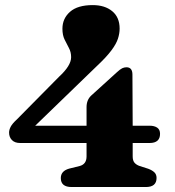

<svg xmlns="http://www.w3.org/2000/svg" viewBox="-20 -752 704 772"><path d="M328 -321.5Q328 -350 346.5 -367.5L450 -461.5Q463 -473.5 471.2 -477.5Q479.5 -481.5 488.5 -481.5Q512.5 -481.5 512.5 -452L513.5 -246.5H582Q600.5 -246.5 612 -238.8Q623.5 -231 623.5 -214Q623.5 -177 581.5 -177H513.5V-123.5Q513.5 -106 521 -97.5Q528.5 -89 541.5 -84.5L576 -73.5Q592 -67.5 600.8 -59Q609.5 -50.5 609.5 -36.5Q609.5 0 566.5 0H268Q224.5 0 224.5 -36Q224.5 -64.5 258 -74L300.5 -84.5Q328 -92 328 -123V-177H61Q39.5 -177 28 -188.8Q16.5 -200.5 16.5 -219Q16.5 -230 23 -242.5Q29.5 -255 47.5 -271.5L217.5 -443.5Q266 -488 266 -522Q266 -542.5 257.2 -558.8Q248.5 -575 239.8 -592.8Q231 -610.5 231 -636.5Q231 -677.5 261.5 -704.5Q292 -731.5 353 -731.5Q401.5 -731.5 431.2 -707Q461 -682.5 461 -637Q461 -617.5 454.2 -596.5Q447.5 -575.5 427.5 -548.8Q407.5 -522 368.5 -485.5L121.5 -246.5H328Z"/></svg>

Font: Fraunces 9pt S050
Style: Bold
Weight: 700
Version: Version 1.000; ttfautohint (v1.8.3)